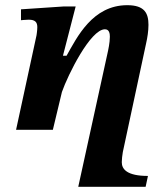

<svg xmlns="http://www.w3.org/2000/svg" viewBox="-20 -501 641 741"><path d="M542 220 551 178C470 178 450 152 450 125C450 116 452 96 454 86L544 -334C549 -356 553 -382 553 -405C553 -450 538 -481 471 -481C337 -481 277 -357 237 -286H223L272 -476H225L61 -465V-423C61 -423 80 -425 91 -425C116 -425 124 -415 124 -396C124 -384 121 -365 121 -365L42 0H184L219 -146C242 -212 329 -388 385 -388C402 -388 404 -371 404 -359C404 -336 397 -305 397 -305L282 220Z"/></svg>

Font: STIX Two Text
Style: Bold Italic
Weight: 700
Italic angle: -12°
Designer: Ross Mills, John Hudson & Paul Hanslow, Tiro Typeworks Ltd; with prior portions MicroPress Inc. and Coen Hoffman, Elsevi
Foundry: Tiro Typeworks Ltd
Version: Version 2.13 b171